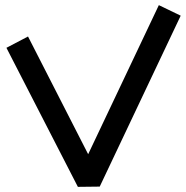

<svg xmlns="http://www.w3.org/2000/svg" viewBox="-20 -734 723 747"><path d="M5 -548 89 -592 323 -134 598 -714 683 -673 368 -8 283 -7Z"/></svg>

Font: ZCOOL KuaiLe
Style: Regular
Weight: 400
Designer: Lui Bingke
Foundry: ZCOOL
Version: Version 2.000